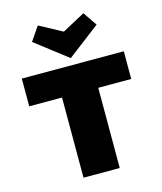

<svg xmlns="http://www.w3.org/2000/svg" viewBox="-134 -1034 956 1131"><g transform="rotate(-15 344.0 -468.0)"><path d="M655 -489H454V0H233V-489H33V-658H655ZM541 -851 343 -700 147 -851 205 -936 344 -861 483 -936Z"/></g></svg>

Font: Ysabeau Black
Style: Regular
Weight: 900
Designer: Christian Thalmann (Catharsis Fonts)
Version: Version 0.003